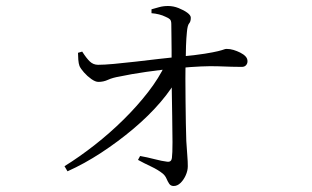

<svg xmlns="http://www.w3.org/2000/svg" viewBox="-20 -580 1040 640"><path d="M195 -26Q245 -57 296 -97Q347 -137 392.5 -182Q438 -227 474 -273.5Q510 -320 531 -365L578 -366L576 -328Q554 -285 515 -239.5Q476 -194 425 -151Q374 -108 317.5 -71Q261 -34 205 -9ZM559 40Q549 40 544 32.5Q539 25 535 15.5Q531 6 523 -1Q507 -14 483.5 -25Q460 -36 440 -47L447 -60Q470 -56 495 -49.5Q520 -43 537 -41Q551 -39 553 -53Q555 -68 555 -106Q555 -144 554 -192.5Q553 -241 552.5 -287.5Q552 -334 552 -366Q552 -387 552 -412Q552 -437 551.5 -460.5Q551 -484 551 -500Q551 -511 546.5 -515.5Q542 -520 532 -524Q522 -529 510 -532Q498 -535 485 -536V-549Q496 -552 510 -556Q524 -560 540 -560Q558 -560 575.5 -553Q593 -546 604.5 -537.5Q616 -529 616 -521Q616 -508 610.5 -502Q605 -496 603 -473Q601 -454 600 -426.5Q599 -399 599 -376Q598 -353 598 -317.5Q598 -282 598.5 -243Q599 -204 599.5 -169Q600 -134 601 -110Q603 -77 604.5 -59.5Q606 -42 606 -26Q606 -11 599 4.5Q592 20 581.5 30Q571 40 559 40ZM308 -307Q298 -307 284.5 -316.5Q271 -326 260 -338.5Q249 -351 245 -360Q242 -368 241 -381Q240 -394 240 -404L254 -408Q268 -386 279.5 -375Q291 -364 307 -364Q327 -364 360 -367Q393 -370 432 -374.5Q471 -379 509 -383.5Q547 -388 578 -391Q632 -396 662.5 -401Q693 -406 707 -409.5Q721 -413 726 -415Q731 -417 735 -417Q747 -417 758.5 -413.5Q770 -410 781 -404.5Q792 -399 798.5 -392Q805 -385 805 -376Q805 -368 800 -362.5Q795 -357 786 -357Q758 -357 708 -359Q658 -361 574 -353Q520 -348 468 -340.5Q416 -333 379 -325Q355 -321 340 -314Q325 -307 308 -307Z"/></svg>

Font: Noto Serif SC ExtraLight Light
Style: Regular
Weight: 300
Version: Version 2.002-H1;hotconv 1.1.0;makeotfexe 2.6.0